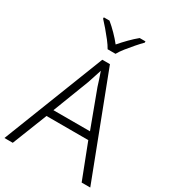

<svg xmlns="http://www.w3.org/2000/svg" viewBox="-223 -1062 1054 1178"><g transform="rotate(30 304.0 -473.0)"><path d="M547 0 452 -246H156L59 0H0L280 -716H334L608 0ZM434 -298 338 -556Q334 -570 324 -600Q314 -630 306 -653Q298 -627 289 -600.5Q280 -574 274 -555L175 -298ZM276 -788Q264 -810 243 -837Q222 -864 199 -891Q176 -918 158 -937V-946H198Q225 -924 253.5 -895Q282 -866 304 -838Q328 -866 356.5 -895Q385 -924 412 -946H453V-937Q434 -918 410.5 -891Q387 -864 365.5 -837Q344 -810 332 -788Z"/></g></svg>

Font: BC Sans Light
Style: Regular
Weight: 300
Designer: Monotype Design Team
Foundry: Monotype Imaging Inc.
Version: Version 2.000;GOOG;noto-source:20170915:90ef993387c0